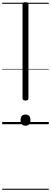

<svg xmlns="http://www.w3.org/2000/svg" viewBox="-20 -1135 466 1755"><path d="M213 -216Q186 -216 186 -235V-1096Q186 -1106 192.5 -1110.5Q199 -1115 213 -1115Q240 -1115 240 -1096V-235Q240 -226 234 -221Q228 -216 213 -216ZM213 14Q191 14 179.5 1Q168 -12 168 -37Q168 -63 179.5 -75.5Q191 -88 213 -88Q235 -88 246.5 -75.5Q258 -63 258 -37Q258 -12 246.5 1Q235 14 213 14ZM0 590H426V600H0ZM0 -20H426V0H0ZM0 -505H426V-500H0ZM0 -1110H426V-1100H0Z"/></svg>

Font: Playwrite FR Moderne Guides
Style: Regular
Weight: 400
Designer: Veronika Burian, José Scaglione
Foundry: TypeTogether
Version: Version 1.003